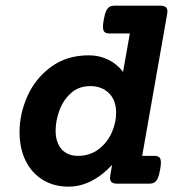

<svg xmlns="http://www.w3.org/2000/svg" viewBox="-20 -661 640 691"><path d="M582.5 -620.1Q582.5 -617.7 581.5 -609.9L491.7 -100.1H534.2Q547.4 -100.1 553.2 -95Q559.1 -89.8 559.1 -75.7Q559.1 -65.9 556.2 -50.3Q552.7 -29.8 547.6 -19Q542.5 -8.3 535.4 -4.2Q528.3 0 516.6 0H402.3Q388.7 0 382.3 -4.9Q376 -9.8 376 -20.5Q376 -22.9 377 -30.8L383.3 -67.4Q310.1 10.7 226.6 10.7Q173.3 10.7 133.3 -14.2Q93.3 -39.1 71.8 -83.5Q50.3 -127.9 50.3 -185.5Q50.3 -251 78.6 -314.7Q106.9 -378.4 163.6 -420.2Q220.2 -461.9 299.8 -461.9Q337.9 -461.9 369.9 -446Q401.9 -430.2 422.9 -402.3L447.3 -540.5H375.5Q362.3 -540.5 356.4 -545.7Q350.6 -550.8 350.6 -564.9Q350.6 -575.2 353.5 -590.3Q356.9 -610.8 362.1 -621.6Q367.2 -632.3 374.3 -636.5Q381.3 -640.6 393.1 -640.6H556.2Q569.8 -640.6 576.2 -635.7Q582.5 -630.9 582.5 -620.1ZM180.2 -190.9Q180.2 -148.4 201.4 -124.3Q222.7 -100.1 260.7 -100.1Q302.7 -100.1 333.7 -123Q364.7 -146 381.3 -181.9Q397.9 -217.8 397.9 -254.9Q397.9 -300.3 372.1 -325.7Q346.2 -351.1 304.7 -351.1Q263.2 -351.1 235.1 -325.7Q207 -300.3 193.6 -262.9Q180.2 -225.6 180.2 -190.9Z"/></svg>

Font: Courier Prime
Style: Bold Italic
Weight: 700
Italic angle: -10°
Designer: Alan Dague-Greene
Foundry: Quote-Unquote Apps
Version: Version 3.018